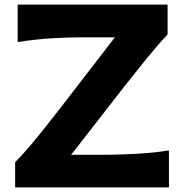

<svg xmlns="http://www.w3.org/2000/svg" viewBox="-20 -809 796 829"><path d="M45.4 0V-108.9Q73.7 -136.7 108.9 -178.2Q144 -219.7 179.9 -265.1Q215.8 -310.5 246.1 -349.6L476.1 -647.9H335.9Q273.4 -647.9 202.6 -643.6Q131.8 -639.2 56.2 -627.4V-789.1H703.6V-660.2Q657.7 -611.3 613.5 -556.6Q569.3 -502 524.4 -445.3L287.1 -140.6H412.6Q457 -140.6 511 -142.3Q564.9 -144 617.4 -148.4Q669.9 -152.8 709.5 -159.7V0Z"/></svg>

Font: Pinar Bold
Style: Regular
Weight: 700
Designer: Amin Abedi
Version: Version 3.000